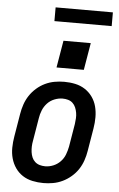

<svg xmlns="http://www.w3.org/2000/svg" viewBox="-61 -953 622 1002"><g transform="rotate(5 250.0 -451.5)"><path d="M205 8Q176 8 147.5 2Q119 -4 96 -19Q73 -34 57.5 -56.5Q42 -79 34.5 -106Q27 -133 27.5 -162.5Q28 -192 33 -221L53 -341Q57 -366 65.5 -391Q74 -416 88.5 -438Q103 -460 123.5 -478Q144 -496 168 -507.5Q192 -519 217.5 -523.5Q243 -528 268 -528Q298 -528 326 -522Q354 -516 377 -501Q400 -486 416 -463.5Q432 -441 439 -414Q446 -387 446 -357.5Q446 -328 441 -299L421 -179Q417 -154 408.5 -129Q400 -104 385.5 -82Q371 -60 350 -42Q329 -24 305 -12.5Q281 -1 255.5 3.5Q230 8 205 8ZM207 -80Q228 -80 249 -88.5Q270 -97 286 -113.5Q302 -130 310 -151Q318 -172 322 -193L342 -313Q344 -328 345 -343Q346 -358 343.5 -372.5Q341 -387 335.5 -400Q330 -413 320 -422.5Q310 -432 296 -436Q282 -440 267 -440Q246 -440 224.5 -431.5Q203 -423 187.5 -406.5Q172 -390 163.5 -369Q155 -348 152 -327L132 -207Q129 -192 128.5 -177Q128 -162 130 -147.5Q132 -133 137.5 -120Q143 -107 153.5 -97.5Q164 -88 178 -84Q192 -80 207 -80ZM221 -599 245 -741H388L364 -599ZM489 -839H189V-911H489Z"/></g></svg>

Font: Iosevka SS04 Semibold Oblique
Style: Regular
Weight: 600
Italic angle: -9°
Monospace: yes
Designer: Belleve Invis
Foundry: Belleve Invis
Version: Version 19.0.0; ttfautohint (v1.8.4)